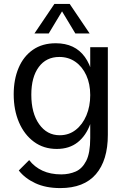

<svg xmlns="http://www.w3.org/2000/svg" viewBox="-20 -741 635 981"><path d="M288 220Q214 220 160.5 195Q107 170 76 130L129 77Q156 112 197 131Q238 150 293 150Q333 150 366.5 135.5Q400 121 420.5 81Q441 41 441 -36V-500H531V-52Q531 78 470 149Q409 220 288 220ZM270 20Q203 20 153.5 -16.5Q104 -53 77 -116Q50 -179 50 -259Q50 -335 75 -394Q100 -453 148 -486.5Q196 -520 265 -520Q363 -520 413.5 -450Q464 -380 464 -253Q464 -171 442 -109.5Q420 -48 377 -14Q334 20 270 20ZM285 -50Q332 -50 367 -77.5Q402 -105 421.5 -151.5Q441 -198 441 -255Q441 -312 421 -356Q401 -400 365.5 -425Q330 -450 283 -450Q216 -450 178 -398.5Q140 -347 140 -257Q140 -163 180 -106.5Q220 -50 285 -50ZM258 -721H336L438 -570H365L297 -683L229 -570H156Z"/></svg>

Font: Moderustic
Style: Regular
Weight: 400
Designer: Tural Alisoy
Foundry: TAFT Foundry
Version: Version 2.120